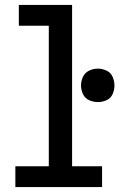

<svg xmlns="http://www.w3.org/2000/svg" viewBox="-20 -755 540 775"><path d="M42 0H392V-84H271V-735H56V-651H177V-84H42ZM375 -343Q393 -343 410 -350.5Q427 -358 434.5 -375Q442 -392 442 -410Q442 -428 434.5 -445Q427 -462 410 -470Q393 -478 375 -478Q357 -478 340 -470Q323 -462 315 -445Q307 -428 307 -410Q307 -392 315 -375Q323 -358 340 -350.5Q357 -343 375 -343Z"/></svg>

Font: Iosevka SS08 Medium
Style: Regular
Weight: 500
Monospace: yes
Designer: Belleve Invis
Foundry: Belleve Invis
Version: Version 3.4.3; ttfautohint (v1.8.3)